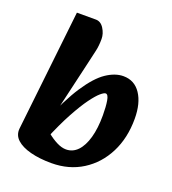

<svg xmlns="http://www.w3.org/2000/svg" viewBox="-131 -797 819 913"><g transform="rotate(20 278.5 -341.0)"><path d="M232 16Q225 16 200.5 10.5Q176 5 146 -4.5Q116 -14 90 -24L138 -153Q155 -134 178.5 -114.5Q202 -95 227.5 -82Q253 -69 275 -69Q309 -69 333.5 -94.5Q358 -120 371.5 -167.5Q385 -215 385 -281Q385 -325 380 -354.5Q375 -384 362 -384Q354 -384 337 -369.5Q320 -355 295 -321Q270 -287 238 -228.5Q206 -170 169 -81L135 -159Q188 -286 235.5 -358Q283 -430 327.5 -460Q372 -490 414 -490Q470 -490 501.5 -443Q533 -396 533 -317Q533 -220 495 -145Q457 -70 389 -27Q321 16 232 16ZM232 16Q172 16 126 4Q80 -8 55.5 -30.5Q31 -53 34 -86L102 -698H198Q223 -698 239 -672.5Q255 -647 255 -620Q255 -586 249 -560Q243 -534 233 -490L163 -189L183 -34Z"/></g></svg>

Font: Alkatra
Style: Regular
Weight: 400
Designer: Suman Bhandary
Version: Version 1.100;gftools[0.9.22]